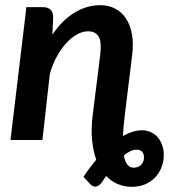

<svg xmlns="http://www.w3.org/2000/svg" viewBox="-20 -541 653 742"><path d="M496.5 107Q514.5 107 525.5 95.8Q536.5 84.5 536.5 67.5Q536.5 54.5 529.8 46Q523 37.5 507 37.5Q495.5 37.5 483.2 43.5Q471 49.5 458.5 59.5Q467 107 496.5 107ZM462.5 -97.5Q459.5 -74.5 457.8 -54Q456 -33.5 455 -15.5Q474 -26 492.5 -31.8Q511 -37.5 528.5 -37.5Q548 -37.5 563.8 -30Q579.5 -22.5 590.2 -9.5Q601 3.5 607 21Q613 38.5 613 58Q613 80.5 605.2 102.5Q597.5 124.5 582 142Q566.5 159.5 543.2 170.2Q520 181 488.5 181Q462 181 436.8 171Q411.5 161 390.5 139Q386.5 145 382 151.2Q377.5 157.5 373.5 164Q362 178.5 350.8 180Q339.5 181.5 329.5 171.5L302.5 142.5Q314 125 326.5 108.2Q339 91.5 352 76Q340 43 335.8 0Q331.5 -43 338.5 -98.5L367 -326.5Q373.5 -376.5 362 -398.2Q350.5 -420 320 -420Q299.5 -420 278 -408.2Q256.5 -396.5 236.5 -374.8Q216.5 -353 199.8 -322.8Q183 -292.5 172.5 -255L144 0H20.5L82 -513.5H144.5Q164 -513.5 174.8 -504Q185.5 -494.5 185.5 -473.5L182.5 -407Q221.5 -464.5 269 -492.8Q316.5 -521 367 -521Q399 -521 424.5 -508Q450 -495 466.5 -470.2Q483 -445.5 489.8 -409.2Q496.5 -373 490.5 -326.5Z"/></svg>

Font: Lato 2
Style: Bold Italic
Weight: 700
Italic angle: -7°
Designer: Lukasz Dziedzic with Adam Twardoch and Botio Nikoltchev
Foundry: tyPoland Lukasz Dziedzic
Version: Version 2.015; 2015-08-06; http://www.latofonts.com/